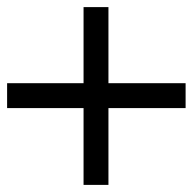

<svg xmlns="http://www.w3.org/2000/svg" viewBox="-43 -536 542 540"><path d="M-23 -302H192V-516H262V-302H479V-232H262V-16H192V-232H-23Z"/></svg>

Font: TitilliumText22L 400 wt
Style: 400 wt
Weight: 400
Designer: Campivisivi
Foundry: Campivisivi
Version: 1.000